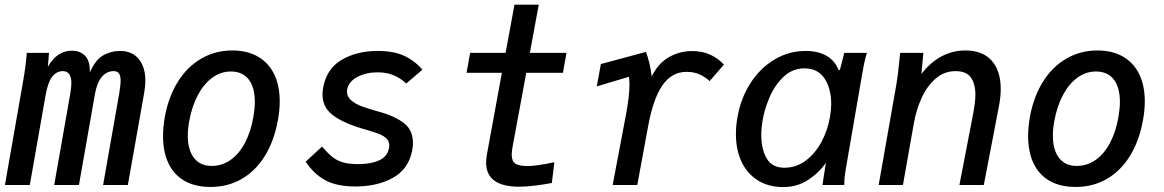

<svg xmlns="http://www.w3.org/2000/svg" viewBox="-24 -770 4844 799"><path d="M87.5 -550H180L175 -492Q195 -526.5 219.8 -542.8Q244.5 -559 275.5 -559Q309 -559 330 -538Q351 -517 350 -468Q372 -520 404.2 -539Q436.5 -558 478 -558Q508 -558 531.2 -543.8Q554.5 -529.5 567.8 -501.5Q581 -473.5 581 -434Q581 -412 576.5 -386.5L508 0H405L471.5 -377.5Q478 -415.5 478 -433.5Q478 -455 471 -464.5Q464 -474 449 -474Q421 -474 400.5 -451Q380 -428 371 -378L304.5 0H201.5L268 -377.5Q273 -407.5 273 -423.5Q273 -474 237.5 -474Q211.5 -474 193.8 -451.5Q176 -429 166.5 -378L100 0H-3.5L72 -431Q83 -492 87.5 -550Z M654.5 -203.5Q654.5 -241.5 662 -284Q677.5 -368.5 716.8 -430.8Q756 -493 814.2 -526.5Q872.5 -560 943 -560Q1005 -560 1049.2 -534.5Q1093.5 -509 1116.8 -461.5Q1140 -414 1140 -348Q1140 -311.5 1132.5 -270Q1117 -184 1078.5 -121.5Q1040 -59 982.2 -25.5Q924.5 8 852 8Q788.5 8 744.2 -17.2Q700 -42.5 677.2 -90Q654.5 -137.5 654.5 -203.5ZM1030 -281Q1036.5 -319 1036.5 -345.5Q1036.5 -406.5 1010.8 -439.5Q985 -472.5 936.5 -472.5Q895.5 -472.5 860.2 -447.2Q825 -422 800 -375.5Q775 -329 763.5 -266.5Q757.5 -233.5 757.5 -205.5Q757.5 -145.5 783.5 -112.5Q809.5 -79.5 856.5 -79.5Q899.5 -79.5 934.8 -104Q970 -128.5 994.5 -174Q1019 -219.5 1030 -281Z M1248 -97 1316 -160Q1340.5 -132 1359 -117Q1377.5 -102 1402.8 -94.5Q1428 -87 1466.5 -87Q1519.5 -87 1553.5 -102.5Q1587.5 -118 1594.5 -152Q1596 -159 1596 -165Q1596 -182.5 1584.2 -193.8Q1572.5 -205 1554 -212.2Q1535.5 -219.5 1498.5 -230.5L1476 -237Q1396 -262 1357 -294Q1318 -326 1318 -377.5Q1318 -389.5 1321.5 -409.5Q1337 -486 1399.5 -522Q1462 -558 1547.5 -558Q1614 -558 1657.5 -538Q1701 -518 1734 -480L1666.5 -422.5Q1642 -445.5 1613 -457.2Q1584 -469 1548 -469Q1499.5 -469 1463.5 -450Q1427.5 -431 1421 -399Q1420 -395.5 1420 -388.5Q1420 -367.5 1437.5 -352.5Q1455 -337.5 1479.5 -328.2Q1504 -319 1544.5 -307.5L1562.5 -302.5Q1620 -286 1657.2 -257.5Q1694.5 -229 1694.5 -174Q1694.5 -158 1691 -142Q1675.5 -65.5 1610.8 -29.8Q1546 6 1455.5 6Q1377.5 6 1330 -19.8Q1282.5 -45.5 1248 -97Z M1999 -93.5Q1999 -111 2002.5 -128.5L2064.5 -467H1917.5L1932.5 -550H2080L2117 -750.5H2218L2181 -550H2333.5L2318.5 -467H2166L2109.5 -161.5Q2105.5 -140 2105.5 -127Q2105.5 -99 2120.8 -89Q2136 -79 2172 -79Q2207.5 -79 2283 -95L2272.5 -8.5Q2241.5 -2.5 2203.8 2.2Q2166 7 2137 7Q1999 7 1999 -93.5Z M2581 -293Q2595.5 -372 2595.5 -416Q2595.5 -435 2593.5 -450.5L2459.5 -410.5L2476.5 -503.5L2664 -554Q2681 -510 2688 -452Q2715.5 -507.5 2760.2 -532.5Q2805 -557.5 2855.5 -557.5Q2899.5 -557.5 2933 -541.8Q2966.5 -526 2988.5 -501L2929 -432.5Q2912.5 -448.5 2888.5 -459.8Q2864.5 -471 2833.5 -471Q2771.5 -471 2732.8 -415Q2694 -359 2673 -244L2628 0H2525.5Z M3038.5 -212Q3038.5 -245 3044.5 -280Q3058 -359.5 3098.2 -422.8Q3138.5 -486 3198.5 -522Q3258.5 -558 3328.5 -558Q3380 -558 3415.5 -537.8Q3451 -517.5 3466.5 -477L3471.5 -480L3489.5 -550H3583.5Q3576 -525 3571.5 -503.2Q3567 -481.5 3562.5 -453.5L3496 -68.5Q3492 -44.5 3490.8 -32.8Q3489.5 -21 3489.5 0H3399Q3400.5 -14 3403 -29.8Q3405.5 -45.5 3408 -61L3413 -93Q3386 -52.5 3340 -22Q3294 8.5 3235.5 8.5Q3174.5 8.5 3130 -19.2Q3085.5 -47 3062 -96.8Q3038.5 -146.5 3038.5 -212ZM3430 -283.5Q3435 -314.5 3435 -337.5Q3435 -402 3407 -443.8Q3379 -485.5 3324 -485.5Q3274 -485.5 3237.2 -450.8Q3200.5 -416 3179 -366.2Q3157.5 -316.5 3149.5 -269Q3144 -236 3144 -208.5Q3144 -150.5 3166.2 -111.2Q3188.5 -72 3240.5 -72Q3289 -72 3328.8 -101.5Q3368.5 -131 3394.5 -179.5Q3420.5 -228 3430 -283.5Z M3717.5 -507.5 3722 -550H3818.5L3810.5 -462Q3847.5 -510.5 3893.8 -535.2Q3940 -560 3992.5 -560Q4065 -560 4102.8 -517.8Q4140.5 -475.5 4140.5 -399.5Q4140.5 -368.5 4133.5 -330.5L4070 0H3968.5L4026 -298Q4035 -346.5 4035 -376Q4035 -421.5 4016 -447.8Q3997 -474 3952.5 -474Q3904.5 -474 3868.5 -442Q3832.5 -410 3810.5 -360.8Q3788.5 -311.5 3779 -257L3733.5 0H3632.5L3706 -417.5Q3713 -458 3717.5 -507.5Z M4254.5 -203.5Q4254.5 -241.5 4262 -284Q4277.5 -368.5 4316.8 -430.8Q4356 -493 4414.2 -526.5Q4472.5 -560 4543 -560Q4605 -560 4649.2 -534.5Q4693.5 -509 4716.8 -461.5Q4740 -414 4740 -348Q4740 -311.5 4732.5 -270Q4717 -184 4678.5 -121.5Q4640 -59 4582.2 -25.5Q4524.5 8 4452 8Q4388.5 8 4344.2 -17.2Q4300 -42.5 4277.2 -90Q4254.5 -137.5 4254.5 -203.5ZM4630 -281Q4636.5 -319 4636.5 -345.5Q4636.5 -406.5 4610.8 -439.5Q4585 -472.5 4536.5 -472.5Q4495.5 -472.5 4460.2 -447.2Q4425 -422 4400 -375.5Q4375 -329 4363.5 -266.5Q4357.5 -233.5 4357.5 -205.5Q4357.5 -145.5 4383.5 -112.5Q4409.5 -79.5 4456.5 -79.5Q4499.5 -79.5 4534.8 -104Q4570 -128.5 4594.5 -174Q4619 -219.5 4630 -281Z"/></svg>

Font: JuliaMono Medium
Style: Italic
Weight: 500
Italic angle: -9°
Monospace: yes
Designer: cormullion
Foundry: corm
Version: Version 0.054; ttfautohint (v1.8.4)